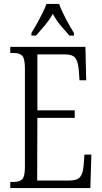

<svg xmlns="http://www.w3.org/2000/svg" viewBox="-20 -951 516 971"><path d="M32 0V-31H49Q80 -31 93 -45Q106 -59 106 -107V-604Q106 -655 92.5 -669Q79 -683 49 -683H32V-714H412L416 -545H382L379 -590Q376 -636 362.5 -656Q349 -676 306 -676H169V-393H358V-355H169L168 -38H329Q372 -38 386 -57Q400 -76 403 -115L407 -169H442L437 0ZM139 -784Q151 -803 165.5 -829Q180 -855 193.5 -882Q207 -909 215 -931H279Q291 -897 313.5 -855Q336 -813 354 -784V-771H331Q307 -798 285.5 -823.5Q264 -849 247 -881Q229 -849 207.5 -823.5Q186 -798 162 -771H139Z"/></svg>

Font: Noto Serif Sinhala ExtraCondensed Light
Style: Regular
Weight: 300
Width: 2
Designer: Jelle Bosma - Monotype Design Team
Foundry: Monotype Imaging Inc.
Version: Version 2.007; ttfautohint (v1.8.4.7-5d5b)